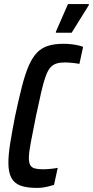

<svg xmlns="http://www.w3.org/2000/svg" viewBox="-20 -910 454 938"><path d="M161 8Q110 8 79.5 -3.5Q49 -15 35 -42Q21 -69 21 -115Q21 -155 30 -211Q39 -267 54 -344Q72 -428 87.5 -488.5Q103 -549 120.5 -589Q138 -629 160.5 -652.5Q183 -676 214.5 -686Q246 -696 290 -696Q309 -696 327.5 -694Q346 -692 361.5 -688.5Q377 -685 386 -681L368 -598Q357 -600 345 -601.5Q333 -603 321 -604Q309 -605 299 -605Q274 -605 257 -600Q240 -595 227 -581Q214 -567 203.5 -538.5Q193 -510 182 -462.5Q171 -415 156 -344Q140 -265 130.5 -214Q121 -163 121 -139Q121 -115 128 -103Q135 -91 150.5 -87Q166 -83 189 -83Q207 -83 227 -85Q247 -87 262 -90L244 -7Q234 -4 219.5 0Q205 4 190 6Q175 8 161 8ZM253 -750V-755L312 -890H414V-885L330 -750Z"/></svg>

Font: Saira ExtraCondensed SemiBold
Style: Italic
Weight: 600
Width: 2
Italic angle: -12°
Designer: Hector Gatti with collaboration of the Omnibus-Type team
Foundry: Omnibus-Type
Version: Version 1.101